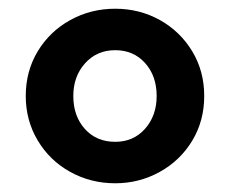

<svg xmlns="http://www.w3.org/2000/svg" viewBox="-20 -775 527 440"><path d="M39 -555Q39 -612 66.5 -657.5Q94 -703 141 -729Q188 -755 244 -755Q300 -755 346.5 -729Q393 -703 420.5 -657.5Q448 -612 448 -555Q448 -498 420.5 -452.5Q393 -407 346 -381Q299 -355 244 -355Q188 -355 141 -381Q94 -407 66.5 -453Q39 -499 39 -555ZM244 -450Q286 -450 312.5 -480Q339 -510 339 -555Q339 -601 312.5 -630.5Q286 -660 244 -660Q202 -660 175 -630Q148 -600 148 -555Q148 -509 174.5 -479.5Q201 -450 244 -450Z"/></svg>

Font: Eudoxus Sans
Style: Bold
Weight: 700
Designer: Stijn de Vries
Foundry: tokotype
Version: Version 2.005